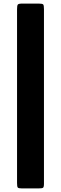

<svg xmlns="http://www.w3.org/2000/svg" viewBox="-20 -800 340 1070"><path d="M103.5 -780Q83 -780 79 -774.2Q75 -768.5 75 -748V220Q75 239.5 78.8 244.8Q82.5 250 101.5 250H194.5Q214 250 219.5 246.5Q225 243 225 224V-749Q225 -769.5 221 -774.8Q217 -780 196.5 -780Z"/></svg>

Font: Besley Black
Style: Regular
Weight: 900
Designer: Owen Earl
Foundry: indestructible type*
Version: Version 2.001